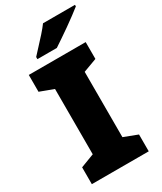

<svg xmlns="http://www.w3.org/2000/svg" viewBox="-228 -1007 916 1087"><g transform="rotate(-30 229.5 -463.5)"><path d="M406 0H34V-110L123 -144V-571L34 -604V-714H406V-604L317 -571V-144L406 -110ZM459 -917Q441 -903 414 -882.5Q387 -862 356 -840.5Q325 -819 296.5 -799.5Q268 -780 248 -767H121V-781Q138 -800 162 -825.5Q186 -851 210 -878Q234 -905 250 -927H459Z"/></g></svg>

Font: Noto Sans Lao Black
Style: Regular
Weight: 900
Designer: Monotype Design Team
Foundry: Monotype Imaging Inc.
Version: Version 2.003; ttfautohint (v1.8.4.7-5d5b)